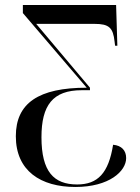

<svg xmlns="http://www.w3.org/2000/svg" viewBox="-20 -734 559 764"><path d="M280 10C415 10 482 -53 482 -105C482 -135 464 -155 430 -158C412 -45 369 0 287 0C194 0 145 -51 145 -188C145 -315 190 -375 305 -375H338V-385L124 -639H356C414 -639 430 -624 436 -568L438 -552H447L442 -714H71V-682L325 -385C134 -385 43 -324 43 -192C43 -54 142 10 280 10Z"/></svg>

Font: Noto Serif Display Condensed Medium
Style: Regular
Weight: 500
Width: 3
Designer: Monotype Design Team
Foundry: Monotype Imaging Inc.
Version: Version 2.009